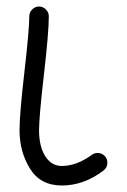

<svg xmlns="http://www.w3.org/2000/svg" viewBox="-20 -570 390 590"><path d="M280 -100Q292 -100 301 -91.5Q310 -83 310 -70Q310 -55 298 -46Q238 0 170 0Q104 0 72 -52Q40 -104 40 -170Q40 -219 55 -349Q70 -479 70 -520Q70 -532 79 -541Q88 -550 100 -550Q112 -550 121 -541Q130 -532 130 -520Q130 -471 115 -341Q100 -211 100 -170Q100 -120 119 -90Q138 -60 170 -60Q215 -60 262 -94Q270 -100 280 -100Z"/></svg>

Font: Pecita
Style: Book
Weight: 400
Width: 7
Version: Version 4.3